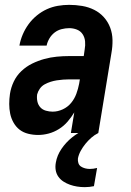

<svg xmlns="http://www.w3.org/2000/svg" viewBox="-20 -548 540 791"><path d="M137 8Q116 8 96 3Q76 -2 61 -13.5Q46 -25 36 -42.5Q26 -60 22 -79.5Q18 -99 18 -119.5Q18 -140 21 -161Q25 -187 36.5 -211.5Q48 -236 68 -255Q88 -274 112.5 -286Q137 -298 162.5 -305Q188 -312 214 -314.5Q240 -317 265 -317H325L329 -345Q332 -361 330.5 -377.5Q329 -394 320.5 -407Q312 -420 297 -426Q282 -432 265 -432Q250 -432 234 -428Q218 -424 205 -414Q192 -404 183.5 -389.5Q175 -375 172 -360H60Q64 -383 73.5 -405.5Q83 -428 97.5 -448Q112 -468 131.5 -484Q151 -500 173 -510Q195 -520 218.5 -524Q242 -528 265 -528Q292 -528 318.5 -523.5Q345 -519 368 -507.5Q391 -496 408 -477Q425 -458 434 -434Q443 -410 443.5 -383Q444 -356 439 -329L385 0H272L286 -85Q274 -65 258.5 -47Q243 -29 223 -16.5Q203 -4 181 2Q159 8 137 8ZM197 -88Q218 -88 238.5 -97.5Q259 -107 273 -124Q287 -141 294.5 -161.5Q302 -182 306 -203L309 -221H265Q253 -221 240 -220Q227 -219 214 -217Q201 -215 188.5 -211Q176 -207 164 -200.5Q152 -194 144 -182.5Q136 -171 133 -159Q131 -144 134 -130Q137 -116 146 -106Q155 -96 169 -92Q183 -88 197 -88ZM329 223Q313 223 297.5 220.5Q282 218 268 213Q254 208 241.5 200Q229 192 220.5 180Q212 168 209.5 153Q207 138 210 122Q215 92 233.5 65Q252 38 277 18Q302 -2 331 -14.5Q360 -27 390 -33L385 0Q369 8 356 19.5Q343 31 332 44.5Q321 58 312.5 73.5Q304 89 301 105Q300 115 303 124Q306 133 313.5 138Q321 143 330.5 145.5Q340 148 350 148Q357 148 364.5 147Q372 146 380 144L367 219Q358 221 348 222Q338 223 329 223Z"/></svg>

Font: Iosevka SS04
Style: Bold Italic
Weight: 700
Italic angle: -9°
Monospace: yes
Designer: Belleve Invis
Foundry: Belleve Invis
Version: Version 19.0.0; ttfautohint (v1.8.4)